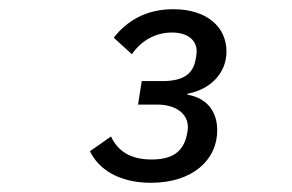

<svg xmlns="http://www.w3.org/2000/svg" viewBox="-20 -724 640 421"><path d="M336.3 -546.2H290.8L282.7 -494.7H324.6C365.4 -494.7 392 -474.8 392 -445.3C392 -440.3 391 -434.7 389.9 -429.3C382.1 -389.9 356.2 -374.3 312.5 -374.3C263.8 -374.3 237.9 -394.2 223.4 -424.7L177.2 -392.4C195.7 -354 239.3 -323.2 311.1 -323.2C402 -323.2 456.3 -373.2 456.3 -438.2C456.3 -483.7 429.7 -509.9 391 -516.3V-518.5C439.3 -527.3 476.6 -561.8 476.6 -611.2C476.6 -663.4 435.4 -703.8 359.7 -703.8C300.4 -703.8 258.2 -678.3 229.4 -641.3L269.2 -605.1C291.2 -637.1 323.5 -652.7 356.9 -652.7C392.4 -652.7 411.2 -635.3 411.2 -611.5C411.2 -606.9 410.2 -599.8 409.1 -594.1C404.1 -567.5 389.2 -546.2 336.3 -546.2Z"/></svg>

Font: Margiela Mono Italic Text It
Style: Regular
Weight: 400
Designer: Mike Abbink, Paul van der Laan, Pieter van Rosmalen
Foundry: Bold Monday
Version: Version 2.003 2021